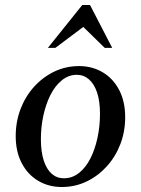

<svg xmlns="http://www.w3.org/2000/svg" viewBox="-20 -740 565 770"><path d="M297 -475Q350 -475 392 -450Q434 -425 458 -379Q482 -333 482 -270Q482 -212 462.5 -161.5Q443 -111 408 -72.5Q373 -34 327 -12Q281 10 228 10Q175 10 133 -15Q91 -40 67 -86Q43 -132 43 -194Q43 -252 62.5 -303Q82 -354 117 -392.5Q152 -431 198 -453Q244 -475 297 -475ZM236 -25Q270 -25 297 -46.5Q324 -68 342.5 -104.5Q361 -141 371 -187.5Q381 -234 381 -283Q381 -334 369.5 -368.5Q358 -403 337 -421.5Q316 -440 288 -440Q255 -440 228 -418Q201 -396 182.5 -359.5Q164 -323 154 -277Q144 -231 144 -182Q144 -131 155.5 -96Q167 -61 187.5 -43Q208 -25 236 -25ZM400 -548 314 -632 202 -548H172L310 -720H341L430 -548Z"/></svg>

Font: Brygada 1918 Medium
Style: Italic
Weight: 500
Italic angle: -8°
Designer: Mateusz Machalski | Borys Kosmynka | Przemek Hoffer
Foundry: NIEPODLEGLA 2018
Version: Version 3.006